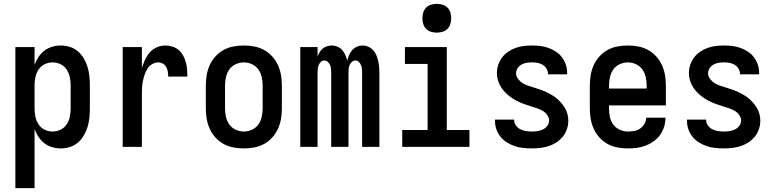

<svg xmlns="http://www.w3.org/2000/svg" viewBox="-20 -765 4040 1000"><path d="M60 215V-520H160V-427Q168 -449 180.5 -468Q193 -487 211 -501Q229 -515 251.5 -521.5Q274 -528 296 -528Q321 -528 344.5 -520.5Q368 -513 386 -497.5Q404 -482 416.5 -460.5Q429 -439 436 -416Q443 -393 445.5 -368.5Q448 -344 448 -320V-200Q448 -176 445.5 -151.5Q443 -127 436 -104Q429 -81 416.5 -59.5Q404 -38 386 -22.5Q368 -7 344.5 0.5Q321 8 296 8Q274 8 251.5 1.5Q229 -5 211 -19Q193 -33 180.5 -52Q168 -71 160 -93V215ZM254 -80Q276 -80 295.5 -89.5Q315 -99 327 -117Q339 -135 343.5 -156.5Q348 -178 348 -200V-320Q348 -342 343.5 -363.5Q339 -385 327 -403Q315 -421 295.5 -430.5Q276 -440 254 -440Q232 -440 212.5 -430.5Q193 -421 181 -403Q169 -385 164.5 -363.5Q160 -342 160 -320V-200Q160 -178 164.5 -156.5Q169 -135 181 -117Q193 -99 212.5 -89.5Q232 -80 254 -80Z M619 0V-520H719V-411Q726 -433 735.5 -454Q745 -475 760 -492Q775 -509 796.5 -518.5Q818 -528 841 -528Q860 -528 878 -522.5Q896 -517 910.5 -504.5Q925 -492 934 -475.5Q943 -459 948 -440.5Q953 -422 954.5 -403.5Q956 -385 956 -366H856Q856 -379 854 -391.5Q852 -404 846 -415.5Q840 -427 828.5 -433.5Q817 -440 805 -440Q788 -440 772.5 -431Q757 -422 748 -407.5Q739 -393 733.5 -377Q728 -361 724.5 -344Q721 -327 720 -310Q719 -293 719 -276V0Z M1250 8Q1223 8 1196 3Q1169 -2 1145 -15Q1121 -28 1102.5 -48.5Q1084 -69 1072.5 -94Q1061 -119 1056.5 -146Q1052 -173 1052 -200V-320Q1052 -347 1056.5 -374Q1061 -401 1072.5 -426Q1084 -451 1102.5 -471.5Q1121 -492 1145 -505Q1169 -518 1196 -523Q1223 -528 1250 -528Q1277 -528 1304 -523Q1331 -518 1355 -505Q1379 -492 1397.5 -471.5Q1416 -451 1427.5 -426Q1439 -401 1443.5 -374Q1448 -347 1448 -320V-200Q1448 -173 1443.5 -146Q1439 -119 1427.5 -94Q1416 -69 1397.5 -48.5Q1379 -28 1355 -15Q1331 -2 1304 3Q1277 8 1250 8ZM1250 -80Q1272 -80 1292.5 -89.5Q1313 -99 1325.5 -116.5Q1338 -134 1343 -156Q1348 -178 1348 -200V-320Q1348 -342 1343 -364Q1338 -386 1325.5 -403.5Q1313 -421 1292.5 -430.5Q1272 -440 1250 -440Q1228 -440 1207.5 -430.5Q1187 -421 1174.5 -403.5Q1162 -386 1157 -364Q1152 -342 1152 -320V-200Q1152 -178 1157 -156Q1162 -134 1174.5 -116.5Q1187 -99 1207.5 -89.5Q1228 -80 1250 -80Z M1544 0V-520H1634V-470Q1638 -482 1644.5 -492.5Q1651 -503 1660.5 -511.5Q1670 -520 1682.5 -524Q1695 -528 1707 -528Q1723 -528 1737.5 -522Q1752 -516 1762 -504.5Q1772 -493 1778.5 -478.5Q1785 -464 1789 -449Q1792 -464 1798 -478Q1804 -492 1814 -503.5Q1824 -515 1838.5 -521.5Q1853 -528 1868 -528Q1884 -528 1898.5 -521.5Q1913 -515 1923.5 -503.5Q1934 -492 1940 -478Q1946 -464 1949.5 -448.5Q1953 -433 1954.5 -418Q1956 -403 1956 -387V0H1866V-387Q1866 -397 1865 -407Q1864 -417 1860 -426.5Q1856 -436 1848.5 -443Q1841 -450 1831 -450Q1821 -450 1813 -443Q1805 -436 1801 -426.5Q1797 -417 1796 -407Q1795 -397 1795 -387V0H1705V-387Q1705 -397 1704 -407Q1703 -417 1699 -426.5Q1695 -436 1687 -443Q1679 -450 1669 -450Q1659 -450 1651.5 -443Q1644 -436 1640 -426.5Q1636 -417 1635 -407Q1634 -397 1634 -387V0Z M2075 0V-88H2207V-432H2089V-520H2307V-88H2425V0ZM2255 -595Q2240 -595 2225 -599.5Q2210 -604 2199.5 -614.5Q2189 -625 2184.5 -640Q2180 -655 2180 -670Q2180 -685 2184.5 -700Q2189 -715 2199.5 -725.5Q2210 -736 2225 -740.5Q2240 -745 2255 -745Q2270 -745 2285 -740.5Q2300 -736 2310.5 -725.5Q2321 -715 2325.5 -700Q2330 -685 2330 -670Q2330 -655 2325.5 -640Q2321 -625 2310.5 -614.5Q2300 -604 2285 -599.5Q2270 -595 2255 -595Z M2749 8Q2727 8 2704.5 5.5Q2682 3 2661 -4Q2640 -11 2620.5 -23Q2601 -35 2587 -52.5Q2573 -70 2565.5 -91.5Q2558 -113 2558 -135V-142H2658V-139Q2658 -124 2667.5 -111Q2677 -98 2690.5 -91.5Q2704 -85 2719 -82.5Q2734 -80 2749 -80Q2764 -80 2779 -82Q2794 -84 2807.5 -90.5Q2821 -97 2830.5 -109.5Q2840 -122 2840 -137Q2840 -153 2829.5 -167Q2819 -181 2804.5 -189Q2790 -197 2774.5 -202Q2759 -207 2743 -212Q2727 -217 2711.5 -222.5Q2696 -228 2681 -235Q2666 -242 2652 -251Q2638 -260 2625.5 -270.5Q2613 -281 2602.5 -293.5Q2592 -306 2584 -321Q2576 -336 2572 -352Q2568 -368 2568 -384Q2568 -406 2575 -427Q2582 -448 2595 -465.5Q2608 -483 2626.5 -495.5Q2645 -508 2665.5 -515.5Q2686 -523 2707.5 -525.5Q2729 -528 2751 -528Q2773 -528 2794.5 -525.5Q2816 -523 2836.5 -515.5Q2857 -508 2875.5 -496Q2894 -484 2907 -466.5Q2920 -449 2927 -428Q2934 -407 2934 -385V-378H2834V-381Q2834 -395 2826 -408Q2818 -421 2806 -428Q2794 -435 2779.5 -437.5Q2765 -440 2751 -440Q2737 -440 2723 -438Q2709 -436 2696.5 -429Q2684 -422 2676 -410Q2668 -398 2668 -384Q2668 -367 2678.5 -353.5Q2689 -340 2703 -331.5Q2717 -323 2733 -318Q2749 -313 2764.5 -308Q2780 -303 2796 -297.5Q2812 -292 2826.5 -285Q2841 -278 2855.5 -269.5Q2870 -261 2882.5 -250Q2895 -239 2905.5 -226.5Q2916 -214 2924 -199.5Q2932 -185 2936 -169Q2940 -153 2940 -136Q2940 -114 2932.5 -92Q2925 -70 2911 -53Q2897 -36 2878 -23.5Q2859 -11 2837.5 -4Q2816 3 2793.5 5.5Q2771 8 2749 8Z M3250 8Q3223 8 3196 3Q3169 -2 3145 -15Q3121 -28 3102.5 -48.5Q3084 -69 3072.5 -94Q3061 -119 3056.5 -146Q3052 -173 3052 -200V-320Q3052 -347 3056.5 -374Q3061 -401 3072.5 -426Q3084 -451 3102.5 -471.5Q3121 -492 3145 -505Q3169 -518 3196 -523Q3223 -528 3250 -528Q3277 -528 3304 -523Q3331 -518 3355 -505Q3379 -492 3397.5 -471.5Q3416 -451 3427.5 -426Q3439 -401 3443.5 -374Q3448 -347 3448 -320V-216H3152V-200Q3152 -178 3156.5 -156Q3161 -134 3174 -116.5Q3187 -99 3207.5 -89.5Q3228 -80 3250 -80Q3267 -80 3283.5 -83Q3300 -86 3314 -95.5Q3328 -105 3336.5 -120Q3345 -135 3346 -152H3446Q3446 -128 3439 -105Q3432 -82 3418 -62.5Q3404 -43 3384.5 -29Q3365 -15 3343 -6.5Q3321 2 3297 5Q3273 8 3250 8ZM3348 -304V-320Q3348 -342 3343 -364Q3338 -386 3325.5 -403.5Q3313 -421 3292.5 -430.5Q3272 -440 3250 -440Q3228 -440 3207.5 -430.5Q3187 -421 3174.5 -403.5Q3162 -386 3157 -364Q3152 -342 3152 -320V-304Z M3749 8Q3727 8 3704.5 5.5Q3682 3 3661 -4Q3640 -11 3620.5 -23Q3601 -35 3587 -52.5Q3573 -70 3565.5 -91.5Q3558 -113 3558 -135V-142H3658V-139Q3658 -124 3667.5 -111Q3677 -98 3690.5 -91.5Q3704 -85 3719 -82.5Q3734 -80 3749 -80Q3764 -80 3779 -82Q3794 -84 3807.5 -90.5Q3821 -97 3830.5 -109.5Q3840 -122 3840 -137Q3840 -153 3829.5 -167Q3819 -181 3804.5 -189Q3790 -197 3774.5 -202Q3759 -207 3743 -212Q3727 -217 3711.5 -222.5Q3696 -228 3681 -235Q3666 -242 3652 -251Q3638 -260 3625.5 -270.5Q3613 -281 3602.5 -293.5Q3592 -306 3584 -321Q3576 -336 3572 -352Q3568 -368 3568 -384Q3568 -406 3575 -427Q3582 -448 3595 -465.5Q3608 -483 3626.5 -495.5Q3645 -508 3665.5 -515.5Q3686 -523 3707.5 -525.5Q3729 -528 3751 -528Q3773 -528 3794.5 -525.5Q3816 -523 3836.5 -515.5Q3857 -508 3875.5 -496Q3894 -484 3907 -466.5Q3920 -449 3927 -428Q3934 -407 3934 -385V-378H3834V-381Q3834 -395 3826 -408Q3818 -421 3806 -428Q3794 -435 3779.5 -437.5Q3765 -440 3751 -440Q3737 -440 3723 -438Q3709 -436 3696.5 -429Q3684 -422 3676 -410Q3668 -398 3668 -384Q3668 -367 3678.5 -353.5Q3689 -340 3703 -331.5Q3717 -323 3733 -318Q3749 -313 3764.5 -308Q3780 -303 3796 -297.5Q3812 -292 3826.5 -285Q3841 -278 3855.5 -269.5Q3870 -261 3882.5 -250Q3895 -239 3905.5 -226.5Q3916 -214 3924 -199.5Q3932 -185 3936 -169Q3940 -153 3940 -136Q3940 -114 3932.5 -92Q3925 -70 3911 -53Q3897 -36 3878 -23.5Q3859 -11 3837.5 -4Q3816 3 3793.5 5.5Q3771 8 3749 8Z"/></svg>

Font: Iosevka Semibold
Style: Regular
Weight: 600
Monospace: yes
Designer: Belleve Invis
Foundry: Belleve Invis
Version: Version 33.2.3; ttfautohint (v1.8.4)